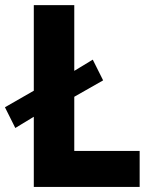

<svg xmlns="http://www.w3.org/2000/svg" viewBox="-43 -740 581 760"><path d="M90.8 -277.8 17.6 -233.4 -23.4 -315.4 90.8 -380.9V-719.7H251V-459.5L324.2 -503.9L365.2 -421.9L251 -356.9V-142.6H509.8V0H90.8Z"/></svg>

Font: Reddit Sans Chocolate ExtraBold
Style: Regular
Weight: 800
Designer: Stephen Hutchings
Foundry: Reddit
Version: Version 1.011